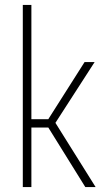

<svg xmlns="http://www.w3.org/2000/svg" viewBox="-20 -763 435 783"><path d="M73 0V-743H108V-277H177L325 -510H366L206 -262L370 0H328L177 -243H108V0Z"/></svg>

Font: Saira Condensed Thin
Style: Regular
Weight: 250
Width: 3
Designer: Hector Gatti with collaboration of the Omnibus-Type team
Foundry: Omnibus-Type
Version: Version 1.101